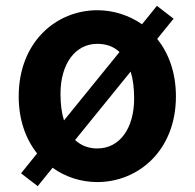

<svg xmlns="http://www.w3.org/2000/svg" viewBox="-20 -609 666 657"><path d="M427 -364C435 -339 439 -308 439 -272C439 -169 389 -101 313 -101C283 -101 257 -111 237 -130ZM199 -197C191 -222 187 -253 187 -288C187 -390 237 -459 313 -459C343 -459 369 -450 389 -431ZM574 -545 517 -589 466 -526C421 -557 368 -574 313 -574C173 -574 44 -466 44 -279C44 -199 68 -133 107 -84L52 -16L109 28L160 -35C204 -3 258 14 313 14C453 14 582 -94 582 -279C582 -361 557 -427 518 -476Z"/></svg>

Font: Noto Sans T Chinese Bold
Style: Bold
Weight: 700
Designer: Ryoko NISHIZUKA (kana & ideographs); Paul D. Hunt (Latin, Greek & Cyrillic); Wenlong ZHANG (bopomofo); Sandoll Communica
Foundry: Adobe Systems Incorporated
Version: Version 1.000;PS 1;hotconv 1.0.78;makeotf.lib2.5.61930